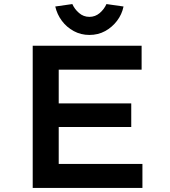

<svg xmlns="http://www.w3.org/2000/svg" viewBox="-20 -925 838 945"><path d="M141 0V-700H677V-582H269V-118H681V0ZM207 -300V-416H626V-300ZM420 -753Q378 -753 343 -772Q308 -791 284.5 -822.5Q261 -854 252 -893L336 -905Q347 -880 369 -861Q391 -842 420 -842Q449 -842 471 -861Q493 -880 504 -905L588 -893Q580 -854 556 -822.5Q532 -791 497.5 -772Q463 -753 420 -753Z"/></svg>

Font: Lexend Giga Medium
Style: Regular
Weight: 500
Designer: Bonnie Shaver-Troup, Thomas Jockin
Foundry: Lexend
Version: Version 1.007